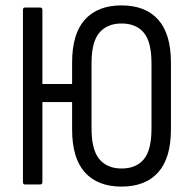

<svg xmlns="http://www.w3.org/2000/svg" viewBox="-20 -683 707 711"><path d="M430 8Q342 8 294.5 -44.5Q247 -97 247 -204V-451Q247 -558 294.5 -610.5Q342 -663 430 -663Q518 -663 565.5 -610.5Q613 -558 613 -451V-204Q613 -97 565.5 -44.5Q518 8 430 8ZM72 0Q65 0 65 -9V-646Q65 -655 72 -655H129Q137 -655 137 -646V-372H275V-305H137V-9Q137 0 129 0ZM430 -59Q484 -59 512.5 -93Q541 -127 541 -206V-449Q541 -528 512.5 -562Q484 -596 430 -596Q377 -596 348 -562Q319 -528 319 -449V-207Q319 -128 348 -93.5Q377 -59 430 -59Z"/></svg>

Font: Sofia Sans Condensed
Style: Regular
Weight: 400
Designer: Botio Nikoltchev, Ani Petrova
Foundry: lettersoup
Version: Version 4.100